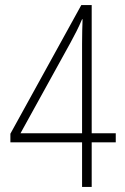

<svg xmlns="http://www.w3.org/2000/svg" viewBox="-20 -738 495 758"><path d="M304 0H342V-176H437V-212H342V-718H301L21 -210V-176H304ZM61 -212 258 -569C275 -600 290 -629 304 -662H306C305 -630 304 -606 304 -565V-212Z"/></svg>

Font: Noto Sans Tamil Condensed ExtraLight
Style: Regular
Weight: 200
Width: 3
Designer: Jelle Bosma - Monotype Design Team
Foundry: Monotype Imaging Inc.
Version: Version 2.004